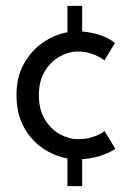

<svg xmlns="http://www.w3.org/2000/svg" viewBox="-20 -529 453 652"><path d="M259 103H209V9Q164.5 1 125.2 -25.5Q86 -52 61 -97.5Q36 -143 36 -206.5Q36 -267.5 61 -312.2Q86 -357 125.2 -384.2Q164.5 -411.5 209 -419.5V-509H259V-422Q329 -416 370.5 -383L334.5 -324L332.5 -325.5Q292.5 -354 244.5 -354Q213.5 -354 183 -337.2Q152.5 -320.5 132.2 -287.2Q112 -254 112 -205.5Q112 -156.5 132.5 -123.2Q153 -90 183.5 -73.2Q214 -56.5 244.5 -56.5Q270 -56.5 288.2 -61.8Q306.5 -67 318.2 -73.2Q330 -79.5 335 -84L372 -23L365 -19Q353 -12 332.5 -4Q304.5 8 259 11.5Z"/></svg>

Font: Lucymar Sans
Style: Regular
Weight: 400
Foundry: The League of Moveable Type (original font) / Main changes by Cristiano Sobral with portions from Mirco Monsees
Version: Version 2.001;August 30, 2020;FontCreator 13.0.0.2681 64-bit